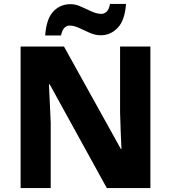

<svg xmlns="http://www.w3.org/2000/svg" viewBox="-20 -949 863 969"><path d="M739 0H519L231 -523H227Q229 -480 231.5 -427.5Q234 -375 236 -330V0H84V-714H303L590 -197H593Q591 -240 589 -289.5Q587 -339 586 -383V-714H739ZM208 -770Q214 -854 249 -891Q284 -928 336 -928Q362 -928 389 -915.5Q416 -903 442.5 -891Q469 -879 493 -879Q505 -879 517.5 -889.5Q530 -900 535 -929H616Q610 -846 574 -808.5Q538 -771 489 -771Q461 -771 433.5 -783Q406 -795 380 -807.5Q354 -820 330 -820Q318 -820 306 -809.5Q294 -799 288 -770Z"/></svg>

Font: Noto Sans Gujarati UI ExtraBold
Style: Regular
Weight: 800
Designer: Jelle Bosma - Monotype Design Team, Universal Thirst
Foundry: Monotype Imaging Inc.
Version: Version 2.106; ttfautohint (v1.8.4.7-5d5b)